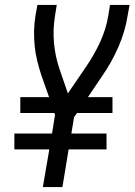

<svg xmlns="http://www.w3.org/2000/svg" viewBox="-20 -755 543 775"><path d="M153 0 179 -152H38V-216H190L202 -291L200 -299H62V-363H178L146 -454Q137 -482 130 -510.5Q123 -539 120 -569Q117 -599 117.5 -629.5Q118 -660 123 -691L131 -735H209L202 -691Q193 -635 198 -581Q203 -527 220 -477L254 -378L327 -485Q360 -533 384 -585Q408 -637 417 -691L424 -735H503L495 -691Q485 -627 457.5 -564.5Q430 -502 391 -446L335 -363H434V-299H291L279 -282L268 -216H410V-152H257L232 0Z"/></svg>

Font: iosevka_custom_sans_ss08
Style: Italic
Weight: 400
Italic angle: -10°
Designer: Belleve Invis
Foundry: Belleve Invis
Version: Version 10.3.0; ttfautohint (v1.8.3)